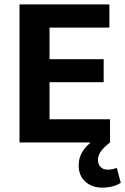

<svg xmlns="http://www.w3.org/2000/svg" viewBox="-20 -650 571 876"><path d="M69 -630H479V-524H206V-380H453V-275H206V-106H482V0Q458 18 442.5 37.5Q427 57 427 80Q427 100 439 112Q451 124 471 124Q485 124 495 121.5Q505 119 513 116L531 184Q498 206 446 206Q400 206 369.5 179Q339 152 339 105Q339 70 355 44Q371 18 391 3V0H69Z"/></svg>

Font: Mukta Vaani
Style: Bold
Weight: 700
Designer: Noopur Datye, Girish Dalvi, Yashodeep Gholap, Pallavi Karambelkar
Foundry: Ek Type
Version: Version 2.538;PS 1.000;hotconv 16.6.51;makeotf.lib2.5.65220;